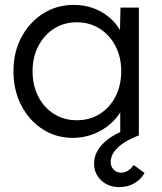

<svg xmlns="http://www.w3.org/2000/svg" viewBox="-20 -553 660 784"><path d="M35 -262Q35 -341 68 -402Q101 -463 156.5 -498Q212 -533 281 -533Q322 -533 357 -521Q392 -509 419.5 -487.5Q447 -466 465.5 -437.5Q484 -409 491 -376L469 -387L472 -522H547V0H471V-128L491 -141Q484 -111 464 -83.5Q444 -56 415.5 -35Q387 -14 351.5 -2Q316 10 277 10Q209 10 154 -25.5Q99 -61 67 -122.5Q35 -184 35 -262ZM475 -262Q475 -320 451.5 -365Q428 -410 387 -436Q346 -462 294 -462Q241 -462 200.5 -436Q160 -410 136.5 -365Q113 -320 113 -262Q113 -205 136 -159.5Q159 -114 200 -88Q241 -62 294 -62Q346 -62 387 -87.5Q428 -113 451.5 -158.5Q475 -204 475 -262ZM364 116Q364 91 374.5 69.5Q385 48 404.5 29.5Q424 11 452.5 -4.5Q481 -20 518 -33L547 0Q514 12 487.5 29Q461 46 446.5 66Q432 86 432 108Q432 127 444 139.5Q456 152 475 152Q489 152 501.5 144.5Q514 137 526 121L570 153Q561 170 546 183Q531 196 511 203.5Q491 211 464 211Q437 211 414 198.5Q391 186 377.5 164.5Q364 143 364 116Z"/></svg>

Font: Our Lexend Light
Style: Regular
Weight: 300
Designer: Bonnie Shaver-Troup, Thomas Jockin
Foundry: Lexend
Version: Version 1.007